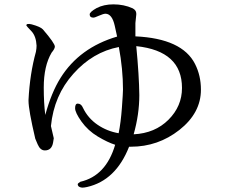

<svg xmlns="http://www.w3.org/2000/svg" viewBox="-20 -815 1040 882"><path d="M606 -603Q816 -581 816 -411Q816 -327 754 -265Q692 -203 594 -198Q620 -290 620 -378Q619 -467 606 -603ZM409 -734Q415 -734 435 -743Q455 -752 465 -752Q495 -751 507 -697L518 -647Q345 -596 258 -457Q216 -390 188 -287Q181 -342 181 -413Q181 -512 217 -573Q232 -591 232 -601Q232 -616 177 -680Q166 -692 126 -703Q101 -709 101 -698Q101 -696 125 -671Q146 -648 148 -605Q148 -593 145 -577Q117 -476 111 -356Q111 -354 111 -352Q111 -310 142 -178L153 -152Q165 -124 186 -124Q218 -124 224 -161L227 -180L214 -236Q228 -377 317 -476Q406 -576 526 -599Q545 -497 545 -404Q545 -388 540 -320Q535 -252 525 -203Q472 -212 428 -242Q384 -272 361 -320Q353 -339 337 -339Q325 -339 325 -318Q325 -298 354 -257Q384 -215 429 -188Q474 -161 509 -150Q467 -7 349 20Q337 27 337 32Q337 37 342 42Q348 46 357 47Q367 47 380 44Q512 14 573 -141H581Q706 -141 804 -218Q903 -296 903 -403Q903 -468 876 -521Q817 -638 602 -648V-709L606 -748V-753Q606 -768 589 -777Q549 -795 501 -795Q457 -795 424 -778Q392 -760 392 -749Q392 -734 409 -734Z"/></svg>

Font: Sawarabi Mincho
Style: Regular
Weight: 400
Version: Version 1.082; ttfautohint (v1.8.4.7-5d5b)